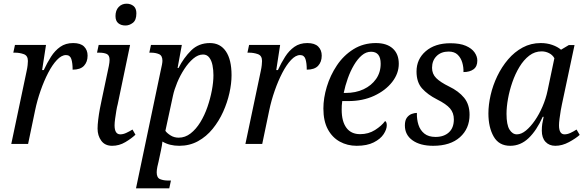

<svg xmlns="http://www.w3.org/2000/svg" viewBox="-20 -779 3164 1039"><path d="M124 -394Q128 -412 129.5 -426.5Q131 -441 131 -449Q131 -478 108.5 -486Q86 -494 61 -494H52L61 -536H229L208 -400H217Q235 -439 256 -472Q277 -505 306 -525.5Q335 -546 376 -546Q416 -546 435 -527Q454 -508 454 -478Q454 -444 434.5 -423Q415 -402 373 -402Q373 -438 366 -459.5Q359 -481 337 -481Q313 -481 288 -454.5Q263 -428 240.5 -384.5Q218 -341 199.5 -288Q181 -235 170 -182L132 0H41Z M659 -641Q635 -641 620 -653.5Q605 -666 605 -692Q605 -723 622 -741Q639 -759 665 -759Q687 -759 702.5 -746.5Q718 -734 718 -707Q718 -670 699 -655.5Q680 -641 659 -641ZM587 10Q548 10 528 -17.5Q508 -45 508 -83Q508 -103 511.5 -132Q515 -161 520.5 -190.5Q526 -220 531 -242L569 -422Q573 -442 573 -455Q573 -480 557.5 -487Q542 -494 517 -494H505L514 -536H684L617 -215Q613 -201 609.5 -179.5Q606 -158 603 -136.5Q600 -115 600 -101Q600 -52 631 -52Q646 -52 662.5 -59.5Q679 -67 697 -78L713 -50Q692 -30 658.5 -10Q625 10 587 10Z M849 -394Q859 -436 859 -450Q859 -478 840.5 -486Q822 -494 797 -494H788L797 -536H964L941 -411H946Q974 -466 1014.5 -506Q1055 -546 1116 -546Q1172 -546 1202.5 -501Q1233 -456 1233 -372Q1233 -327 1221.5 -275.5Q1210 -224 1187.5 -174Q1165 -124 1131 -82Q1097 -40 1051.5 -15Q1006 10 950 10Q897 10 859 -13Q858 -5 856 9Q854 23 851 35L838 96Q835 106 831.5 123.5Q828 141 828 154Q828 183 846.5 190.5Q865 198 890 198H905L896 240H716ZM947 -34Q982 -34 1011.5 -57Q1041 -80 1064 -117.5Q1087 -155 1102.5 -200Q1118 -245 1126.5 -290Q1135 -335 1135 -372Q1135 -400 1130 -425.5Q1125 -451 1112.5 -467.5Q1100 -484 1079 -484Q1052 -484 1026 -462Q1000 -440 977.5 -405.5Q955 -371 939 -332.5Q923 -294 916 -261L875 -71Q883 -59 902.5 -46.5Q922 -34 947 -34Z M1391 -394Q1395 -412 1396.5 -426.5Q1398 -441 1398 -449Q1398 -478 1375.5 -486Q1353 -494 1328 -494H1319L1328 -536H1496L1475 -400H1484Q1502 -439 1523 -472Q1544 -505 1573 -525.5Q1602 -546 1643 -546Q1683 -546 1702 -527Q1721 -508 1721 -478Q1721 -444 1701.5 -423Q1682 -402 1640 -402Q1640 -438 1633 -459.5Q1626 -481 1604 -481Q1580 -481 1555 -454.5Q1530 -428 1507.5 -384.5Q1485 -341 1466.5 -288Q1448 -235 1437 -182L1399 0H1308Z M1910 10Q1860 10 1819 -12.5Q1778 -35 1754 -79.5Q1730 -124 1730 -192Q1730 -248 1748.5 -309.5Q1767 -371 1803 -425Q1839 -479 1892.5 -512.5Q1946 -546 2014 -546Q2073 -546 2105.5 -516.5Q2138 -487 2138 -434Q2138 -381 2102 -335Q2066 -289 2004.5 -260.5Q1943 -232 1865 -232H1832Q1830 -220 1829.5 -207.5Q1829 -195 1829 -185Q1829 -122 1854.5 -87.5Q1880 -53 1929 -53Q1974 -53 2009.5 -75.5Q2045 -98 2064 -124Q2073 -119 2073 -101Q2073 -79 2056 -53Q2039 -27 2002.5 -8.5Q1966 10 1910 10ZM1850 -276Q1905 -276 1947.5 -296Q1990 -316 2015 -351.5Q2040 -387 2040 -434Q2040 -499 1988 -499Q1961 -499 1938 -479.5Q1915 -460 1895.5 -427Q1876 -394 1862 -354.5Q1848 -315 1840 -276Z M2324 10Q2254 10 2212.5 -19.5Q2171 -49 2171 -100Q2171 -128 2182 -142.5Q2193 -157 2208 -162.5Q2223 -168 2236 -168Q2235 -133 2244.5 -103.5Q2254 -74 2276.5 -56Q2299 -38 2337 -38Q2382 -38 2409 -62.5Q2436 -87 2436 -133Q2436 -168 2415.5 -192Q2395 -216 2345 -241Q2294 -267 2264 -300.5Q2234 -334 2234 -392Q2234 -459 2284 -502Q2334 -545 2417 -545Q2469 -545 2501 -531Q2533 -517 2548 -495.5Q2563 -474 2563 -451Q2563 -419 2542.5 -404Q2522 -389 2488 -389Q2489 -415 2481.5 -440.5Q2474 -466 2456.5 -483Q2439 -500 2408 -500Q2367 -500 2342.5 -475.5Q2318 -451 2318 -412Q2318 -379 2340.5 -356.5Q2363 -334 2410 -311Q2462 -286 2491.5 -250Q2521 -214 2521 -158Q2521 -83 2469 -36.5Q2417 10 2324 10Z M2741 10Q2680 10 2651.5 -40Q2623 -90 2623 -165Q2623 -212 2635 -264.5Q2647 -317 2671 -367Q2695 -417 2729.5 -457.5Q2764 -498 2808.5 -522Q2853 -546 2906 -546Q2940 -546 2968.5 -536Q2997 -526 3016 -510L3058 -535H3089L3021 -215Q3018 -203 3014.5 -181.5Q3011 -160 3008 -137.5Q3005 -115 3005 -101Q3005 -52 3035 -52Q3050 -52 3066.5 -59.5Q3083 -67 3100 -78L3117 -49Q3096 -30 3059 -10Q3022 10 2985 10Q2952 10 2932 -11.5Q2912 -33 2912 -72Q2912 -93 2914.5 -109Q2917 -125 2922 -147H2917Q2884 -73 2840.5 -31.5Q2797 10 2741 10ZM2777 -52Q2801 -52 2826 -72.5Q2851 -93 2874.5 -127Q2898 -161 2916 -203Q2934 -245 2943 -288L2980 -464Q2970 -482 2951 -491.5Q2932 -501 2911 -501Q2874 -501 2844 -478Q2814 -455 2791 -417Q2768 -379 2752.5 -334Q2737 -289 2729 -244.5Q2721 -200 2721 -163Q2721 -104 2737 -78Q2753 -52 2777 -52Z"/></svg>

Font: Noto Serif SemiCondensed
Style: Italic
Weight: 400
Width: 4
Italic angle: -12°
Designer: Monotype Design Team
Foundry: Monotype Imaging Inc.
Version: Version 2.013